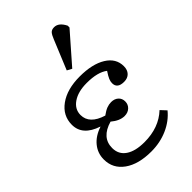

<svg xmlns="http://www.w3.org/2000/svg" viewBox="-238 -882 986 986"><g transform="rotate(-45 255.0 -388.5)"><path d="M255 14Q162 14 107.5 -25Q53 -64 53 -130Q53 -175 81 -209.5Q109 -244 160 -261V-262Q63 -294 63 -372Q63 -438 119 -478.5Q175 -519 267 -519Q358 -519 411.5 -486Q465 -453 465 -396Q465 -369 450 -353.5Q435 -338 409 -338Q360 -338 360 -377Q360 -389 365.5 -402.5Q371 -416 387 -440Q348 -470 269 -470Q206 -470 168 -444Q130 -418 130 -376Q130 -311 218 -284Q240 -300 256 -306Q272 -312 288 -312Q312 -312 327 -298.5Q342 -285 342 -263Q342 -241 326.5 -226.5Q311 -212 287 -212Q252 -212 215 -243Q125 -217 125 -141Q125 -95 161.5 -70Q198 -45 264 -45Q369 -45 435 -107L463 -77Q428 -34 373.5 -10Q319 14 255 14ZM268 -574 242 -588 308 -748Q317 -771 326 -781Q335 -791 353 -791Q386 -791 408 -747V-734Z"/></g></svg>

Font: Literata 12pt Light
Style: Regular
Weight: 300
Designer: Latin by Veronika Burian and Jose Scaglione. Greek by Irene Vlachou. Cyrillic by Vera Evstafieva.
Foundry: TypeTogether
Version: Version 3.002